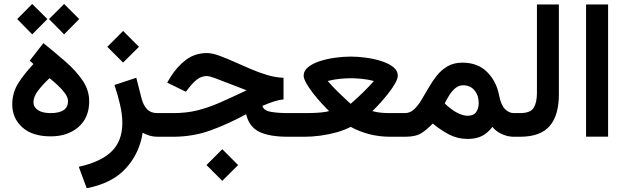

<svg xmlns="http://www.w3.org/2000/svg" viewBox="-20 -703 3215 987"><path d="M151.9 -374 132.8 -391.1 203.1 -481.4Q263.7 -432.6 317.4 -385.7Q371.1 -338.9 404.8 -289.1Q438.5 -239.3 438.5 -182.1Q438.5 -98.1 383.3 -50Q328.1 -2 240.7 -2Q146 -2 94.5 -48.6Q43 -95.2 43 -166Q43 -225.6 73 -273.7Q103 -321.8 151.9 -374ZM329.6 -183.1Q329.6 -201.7 314.7 -222.4Q299.8 -243.2 277.8 -263.7Q255.9 -284.2 234.9 -301.3Q202.1 -271 177 -238.8Q151.9 -206.5 151.9 -177.7Q151.9 -152.8 174.6 -137.2Q197.3 -121.6 240.2 -121.6Q329.6 -121.6 329.6 -183.1ZM309.6 -682.6 387.2 -605 309.6 -526.4 231.9 -605ZM145.5 -682.6 223.6 -605 145.5 -526.4 68.4 -605Z M612.8 -543.9 694.3 -462.4 612.8 -381.3 531.7 -462.4ZM793.9 0Q768.1 0 747.3 -6.3Q726.6 -12.7 713.4 -21Q697.3 85 627.2 162.1Q557.1 239.3 425.8 264.6L384.8 154.3Q495.6 130.4 552.2 76.9Q608.9 23.4 608.9 -71.8Q608.9 -115.2 596.7 -167Q584.5 -218.8 568.4 -266.1L680.7 -303.2L708 -195.8Q717.3 -161.1 736.1 -141.4Q754.9 -121.6 788.6 -121.6H807.1V0Z M1122.6 64 1204.1 145.5 1122.6 226.6 1041.5 145.5ZM1437.5 -303.2V-191.9Q1412.1 -189.5 1383.5 -179.9Q1355 -170.4 1329.1 -158.7Q1335 -134.8 1371.8 -128.2Q1408.7 -121.6 1461.9 -121.6H1488.8V0H1460Q1366.7 0 1314.2 -24.7Q1261.7 -49.3 1245.1 -115.7Q1152.3 -65.4 1062.3 -32.7Q972.2 0 869.1 0H787.6V-121.6H870.6Q939 -121.6 995.4 -135.7Q1051.8 -149.9 1111.3 -176Q1170.9 -202.1 1247.6 -238.8Q1199.2 -256.8 1157.2 -273.7Q1115.2 -290.5 1085.4 -301.3Q1055.7 -312 1043.5 -312Q1015.6 -312 993.9 -295.2Q972.2 -278.3 956.5 -257.8L935.5 -231.4L839.4 -278.3L855.5 -305.2Q889.2 -359.9 935.5 -395Q981.9 -430.2 1043.9 -430.2Q1069.8 -430.2 1105.2 -417.5Q1140.6 -404.8 1182.1 -386.2Q1223.6 -367.7 1267.3 -348.9Q1311 -330.1 1354.5 -317.1Q1397.9 -304.2 1437.5 -303.2Z M1782.7 -412.1Q1820.8 -412.1 1863 -406.2Q1905.3 -400.4 1942.1 -388.4Q1979 -376.5 2002 -357.9Q2024.9 -339.4 2024.9 -314.5Q2024.9 -298.8 2011.5 -274.9Q1998 -251 1977.3 -224.4Q1956.5 -197.8 1934.3 -173.3Q1912.1 -148.9 1894 -131.8Q1919.4 -125 1942.4 -123.3Q1965.3 -121.6 1984.9 -121.6H2061V0H1985.4Q1877 0 1782.7 -50.8Q1751 -34.2 1710 -22.7Q1668.9 -11.2 1626.2 -5.6Q1583.5 0 1546.4 0H1469.2V-121.6H1546.9Q1560.1 -121.6 1582.8 -122.1Q1605.5 -122.6 1629.6 -124.8Q1653.8 -127 1671.9 -131.8Q1654.3 -148.9 1631.8 -173.3Q1609.4 -197.8 1588.6 -224.6Q1567.9 -251.5 1554.4 -275.4Q1541 -299.3 1541 -314.5Q1541 -339.4 1564 -357.9Q1586.9 -376.5 1623.5 -388.4Q1660.2 -400.4 1702.1 -406.2Q1744.1 -412.1 1782.7 -412.1ZM1783.2 -300.8Q1759.8 -300.8 1728 -297.9Q1696.3 -294.9 1664.6 -286.6Q1689 -258.3 1716.6 -231.2Q1744.1 -204.1 1763.4 -186.8Q1782.7 -169.4 1782.7 -169.4Q1782.7 -169.4 1802.2 -186.8Q1821.8 -204.1 1849.6 -231.2Q1877.4 -258.3 1901.9 -286.6Q1870.6 -294.9 1838.6 -297.9Q1806.6 -300.8 1783.2 -300.8Z M2063 0H2041.5L2042 -121.6H2060.5Q2087.9 -121.6 2108.2 -140.4Q2128.4 -159.2 2146.2 -188.7Q2164.1 -218.3 2182.9 -251.2Q2201.7 -284.2 2225.1 -313.7Q2248.5 -343.3 2280.5 -362.1Q2312.5 -380.9 2356.9 -380.9Q2437 -380.9 2484.9 -332Q2532.7 -283.2 2545.9 -211.9Q2555.2 -163.6 2575.7 -142.6Q2596.2 -121.6 2621.6 -121.6H2634.3V0H2621.1Q2589.8 0 2559.8 -13.7Q2529.8 -27.3 2511.2 -50.8Q2488.3 -20 2458.3 -4.4Q2428.2 11.2 2383.8 11.2Q2333.5 11.2 2290.8 -10.5Q2248 -32.2 2204.6 -67.9Q2176.3 -38.1 2147 -19Q2117.7 0 2063 0ZM2360.4 -264.6Q2338.9 -264.6 2321 -250Q2303.2 -235.4 2289.8 -213.9Q2276.4 -192.4 2266.1 -171.4Q2281.7 -156.2 2296.4 -145.3Q2311 -134.3 2324.2 -126.5Q2341.8 -116.7 2356.9 -112.3Q2372.1 -107.9 2383.8 -107.9Q2414.1 -107.9 2427.5 -126.5Q2440.9 -145 2440.9 -173.3Q2440.9 -211.9 2419.4 -238.3Q2397.9 -264.6 2360.4 -264.6Z M2614.7 -121.6H2653.3Q2707 -121.6 2723.6 -148.9Q2740.2 -176.3 2740.2 -225.6V-680.2H2853V-218.3Q2853 -110.4 2805.7 -55.2Q2758.3 0 2652.8 0H2614.7Z M3106 -680.2V-0.5H2992.7V-680.2Z"/></svg>

Font: Vazirmatn UI FD SemiBold
Style: Regular
Weight: 600
Designer: Saber Rastikerdar
Foundry: Saber Rastikerdar
Version: Version 33.003